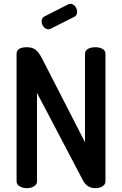

<svg xmlns="http://www.w3.org/2000/svg" viewBox="-20 -976 633 996"><path d="M66 -35V-696Q66 -731 119 -731Q147 -731 164 -718.5Q181 -706 199 -671L421 -238V-697Q421 -714 436.5 -722.5Q452 -731 474 -731Q496 -731 511.5 -722.5Q527 -714 527 -697V-35Q527 -19 511.5 -9.5Q496 0 474 0Q432 0 411 -39L172 -494V-35Q172 -19 156.5 -9.5Q141 0 119 0Q98 0 82 -9.5Q66 -19 66 -35ZM196 -865Q196 -883 211 -891L335 -954Q343 -956 346 -956Q360 -956 370 -943Q380 -930 380 -915Q380 -895 364 -888L243 -827Q237 -824 231 -824Q217 -824 206.5 -837Q196 -850 196 -865Z"/></svg>

Font: TerminalDosisSemiBold
Style: Bold
Weight: 600
Designer: EdgarTolentino, PabloImpallari, IginoMarini
Foundry: EdgarTolentino, PabloImpallari, IginoMarini
Version: Version 1.006